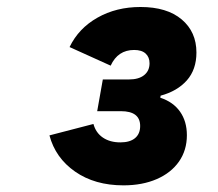

<svg xmlns="http://www.w3.org/2000/svg" viewBox="-20 -882 640 563"><path d="M342 -338.5Q258 -338.5 200.2 -378.8Q142.5 -419 125 -485L254 -518.5Q261 -492.5 281.8 -478.5Q302.5 -464.5 333 -464.5Q361 -464.5 376 -477Q391 -489.5 391 -512.5Q391 -556 334.5 -556H265L281.5 -649H358Q387 -649 402.8 -661.8Q418.5 -674.5 418.5 -696.5Q418.5 -714.5 407 -725Q395.5 -735.5 373.5 -735.5Q325.5 -735.5 304.5 -689.5L184 -744Q210.5 -799 265.8 -830.2Q321 -861.5 392 -861.5Q469.5 -861.5 512.8 -825Q556 -788.5 556 -728Q556 -678 527.8 -646.2Q499.5 -614.5 451 -601.5L450 -595.5Q488 -583 508 -554.5Q528 -526 528 -485.5Q528 -441.5 504.8 -408.2Q481.5 -375 439.5 -356.8Q397.5 -338.5 342 -338.5Z"/></svg>

Font: Google Sans Code
Style: Italic
Weight: 400
Italic angle: -10°
Monospace: yes
Designer: Google Sans Code Authors
Foundry: Google LLC
Version: Version 6.000